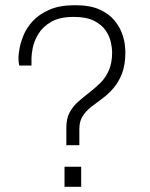

<svg xmlns="http://www.w3.org/2000/svg" viewBox="-20 -718 577 738"><path d="M235 -160V-227Q235 -262 247.5 -285.5Q260 -309 280.5 -327Q301 -345 323 -362Q345 -379 365.5 -399Q386 -419 398.5 -447.5Q411 -476 411 -518Q411 -533 406 -556Q401 -579 386 -601Q371 -623 341.5 -638Q312 -653 264 -653Q209 -653 176.5 -634Q144 -615 127.5 -587.5Q111 -560 106 -534.5Q101 -509 101 -495Q101 -488 101 -481Q101 -474 101 -466H54Q53 -469 52 -477.5Q51 -486 51 -499Q51 -508 55 -531Q59 -554 70.5 -582.5Q82 -611 106 -637Q130 -663 169.5 -680.5Q209 -698 268 -698Q326 -698 362.5 -681.5Q399 -665 419.5 -640Q440 -615 449 -589.5Q458 -564 460 -544.5Q462 -525 462 -520Q462 -469 449 -435.5Q436 -402 416 -379Q396 -356 373.5 -339.5Q351 -323 331 -307.5Q311 -292 298 -272Q285 -252 285 -222V-160ZM228 0V-77H292V0Z"/></svg>

Font: Archivo Thin
Style: Regular
Weight: 250
Designer: Hector Gatti
Foundry: Omnibus-Type
Version: Version 2.001